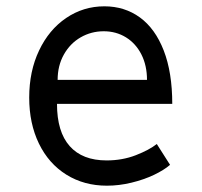

<svg xmlns="http://www.w3.org/2000/svg" viewBox="-20 -580 640 608"><path d="M72.5 -271Q72.5 -354.5 103.8 -420.2Q135 -486 189.5 -523Q244 -560 310.5 -560Q374.5 -560 423 -524.8Q471.5 -489.5 498.5 -420Q525.5 -350.5 525.5 -251H160.5Q160.5 -162.5 200.8 -117.2Q241 -72 317.5 -72Q367.5 -72 410 -88.5Q452.5 -105 476.5 -124L518.5 -58Q499.5 -41.5 467.5 -26.2Q435.5 -11 396.2 -1.5Q357 8 318.5 8Q246 8 190 -27Q134 -62 103.2 -125.5Q72.5 -189 72.5 -271ZM308.5 -481Q269 -481 235.5 -461.8Q202 -442.5 182.2 -407.2Q162.5 -372 162.5 -327H445.5Q445.5 -372.5 427.8 -407.5Q410 -442.5 378.8 -461.8Q347.5 -481 308.5 -481Z"/></svg>

Font: JuliaMono Latin
Style: Regular
Weight: 400
Monospace: yes
Designer: cormullion
Foundry: corm
Version: Version 0.049; ttfautohint (v1.8.4)